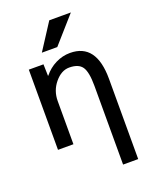

<svg xmlns="http://www.w3.org/2000/svg" viewBox="-176 -855 931 1170"><g transform="rotate(-20 289.5 -270.0)"><path d="M167 -520 169 -445H171Q203 -485 248 -507.5Q293 -530 342 -530Q512 -530 512 -300V220H414V-290Q414 -381 390.5 -414.5Q367 -448 307 -448Q256 -448 214 -397.5Q172 -347 172 -280V0H72V-520ZM292 -760H432L282 -590H182Z"/></g></svg>

Font: Mplus 1p Medium
Style: Regular
Weight: 500
Version: Version 1.061